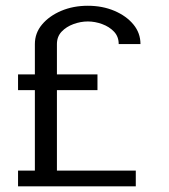

<svg xmlns="http://www.w3.org/2000/svg" viewBox="-20 -660 599 680"><path d="M400.4 -503.9Q400.4 -530.3 383.8 -547.9Q367.2 -565.4 341.8 -574.7Q316.4 -584 291 -584Q265.6 -584 240.2 -574.7Q214.8 -565.4 198.2 -547.9Q181.6 -530.3 181.6 -503.9V-396.5H325.2V-340.8H181.6V-55.7H460.9V0H43.9V-55.7H103.5V-340.8H43.9V-396.5H103.5V-503.9Q103.5 -543 128.9 -573.2Q154.3 -603.5 196.8 -621.6Q239.3 -639.6 291 -639.6Q342.8 -639.6 385.3 -621.6Q427.7 -603.5 452.6 -573.2Q477.5 -543 477.5 -503.9Z"/></svg>

Font: Namkio Khamti
Style: Regular
Weight: 400
Designer: Debbi Hosken
Foundry: SIL International
Version: Version 3.917